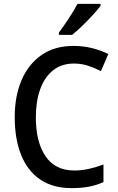

<svg xmlns="http://www.w3.org/2000/svg" viewBox="-20 -961 608 991"><path d="M362 -633Q298 -633 254 -598Q210 -563 187.5 -500.5Q165 -438 165 -356Q165 -228 215 -154.5Q265 -81 363 -81Q402 -81 439.5 -89.5Q477 -98 514 -112V-21Q478 -5 439 2.5Q400 10 350 10Q253 10 187.5 -34.5Q122 -79 89 -161.5Q56 -244 56 -357Q56 -464 91 -546.5Q126 -629 193.5 -676.5Q261 -724 360 -724Q408 -724 453.5 -713Q499 -702 539 -682L501 -594Q470 -610 435 -621.5Q400 -633 362 -633ZM499 -931Q485 -912 459 -883.5Q433 -855 404 -827Q375 -799 352 -781H284V-793Q308 -825 335 -866Q362 -907 380 -941H499Z"/></svg>

Font: Noto Sans Sinhala SemiCondensed Medium
Style: Regular
Weight: 500
Width: 4
Designer: Jelle Bosma - Monotype Design Team
Foundry: Monotype Imaging Inc.
Version: Version 2.006; ttfautohint (v1.8.4.7-5d5b)